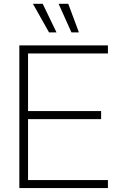

<svg xmlns="http://www.w3.org/2000/svg" viewBox="-20 -959 606 979"><path d="M78.6 0H530.3V-41H123V-351.6H495.6V-392.6H123V-686.5H530.3V-727.5H78.6ZM344.2 -793.9H382.3L328.1 -939.5H278.8ZM230 -793.9H268.1L197.8 -939.5H147.9Z"/></svg>

Font: Raveo Display Display ExLight
Style: Regular
Weight: 200
Designer: Jakub Foglar, Rasmus Andersson (Inter)
Foundry: Jakubfoglar.com
Version: Version 1.100;Glyphs 3.2.3 (3260)